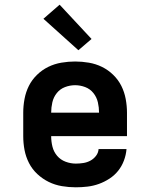

<svg xmlns="http://www.w3.org/2000/svg" viewBox="-20 -790 640 818"><path d="M303 8Q273 8 243.5 3Q214 -2 187.5 -15Q161 -28 139 -48.5Q117 -69 103.5 -95.5Q90 -122 84.5 -151Q79 -180 79 -210V-310Q79 -339 84.5 -368.5Q90 -398 103 -424Q116 -450 137.5 -471Q159 -492 185.5 -505Q212 -518 241.5 -523Q271 -528 300 -528Q329 -528 358.5 -523Q388 -518 414.5 -505Q441 -492 462.5 -471Q484 -450 497 -424Q510 -398 515.5 -368.5Q521 -339 521 -310V-210H198Q198 -187 203.5 -165Q209 -143 223.5 -126Q238 -109 259.5 -101Q281 -93 303 -93Q319 -93 335 -95.5Q351 -98 365 -105.5Q379 -113 389 -126Q399 -139 400 -155H519Q517 -130 508 -106Q499 -82 483.5 -62.5Q468 -43 446.5 -29Q425 -15 401.5 -6.5Q378 2 353 5Q328 8 303 8ZM402 -310Q402 -332 397 -354Q392 -376 378 -393.5Q364 -411 343 -419Q322 -427 300 -427Q278 -427 257 -419Q236 -411 222 -393.5Q208 -376 203 -354Q198 -332 198 -310ZM314 -576 165 -710 234 -770 370 -624Z"/></svg>

Font: Iosevka Plex Etoile
Style: Bold
Weight: 700
Designer: Belleve Invis
Foundry: Belleve Invis
Version: Version 25.1.1; ttfautohint (v1.8.4)